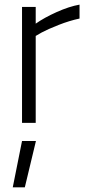

<svg xmlns="http://www.w3.org/2000/svg" viewBox="-20 -530 379 828"><path d="M75 78H135L87 278H35ZM75 0V-500H134V-428Q171 -454 224.5 -478Q278 -502 323 -510V-450Q280 -441 233 -422.5Q186 -404 160 -390L134 -375V0Z"/></svg>

Font: Titillium Web
Style: Light
Weight: 300
Version: Version 1.001;PS 57.000;hotconv 1.0.70;makeotf.lib2.5.55311